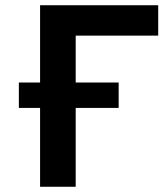

<svg xmlns="http://www.w3.org/2000/svg" viewBox="-20 -713 643 733"><path d="M133 0V-301H52V-398H133V-693H584V-577H269V-398H433V-301H269V0Z"/></svg>

Font: Ubuntu Sans
Style: Bold
Weight: 700
Designer: Dalton Maag Ltd
Foundry: Dalton Maag Ltd
Version: Version 1.006; ttfautohint (v1.8.4.7-5d5b)